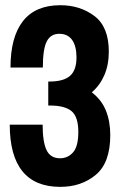

<svg xmlns="http://www.w3.org/2000/svg" viewBox="-20 -718 480 748"><path d="M168 -306.9H174.4Q232.7 -306.9 258.9 -284.9Q285.1 -263 285.1 -204Q285.1 -147.7 264.8 -124.6Q244.4 -101.4 213.9 -101.4Q176.3 -101.4 161.2 -133.6Q146.1 -165.7 146.1 -232.3H18Q18 -111.6 67.4 -50.8Q116.7 10 214.9 10Q296.9 10 353.2 -36.9Q409.6 -83.9 409.6 -191.7Q409.6 -245.3 392.6 -287.1Q375.7 -328.9 337.7 -358.3Q369.6 -385.9 386.7 -425.7Q403.9 -465.6 403.9 -516.9Q403.9 -613.4 347.9 -655.6Q291.9 -697.7 215.1 -697.7Q118 -697.7 69.4 -635.7Q20.9 -573.7 20.9 -454.9H146.9Q146.9 -526.3 162 -556.3Q177.1 -586.3 211 -586.3Q244.1 -586.3 261.1 -562.2Q278 -538.1 278 -494.6Q278 -444.4 252.7 -422.4Q227.4 -400.4 173.3 -400.4H168Z"/></svg>

Font: Secuela Black
Style: Regular
Weight: 900
Designer: Fernando Haro
Foundry: deFharo
Version: Version 1.704